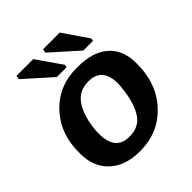

<svg xmlns="http://www.w3.org/2000/svg" viewBox="-201 -868 1014 1014"><g transform="rotate(-45 305.5 -361.5)"><path d="M579 -333Q581 -182 490.5 -85Q400 12 261 10Q155 10 93 -47.5Q31 -105 31 -205Q28 -351 116.5 -445.5Q205 -540 344 -538Q458 -538 518.5 -485Q579 -432 579 -333ZM435 -323Q435 -444 333 -444Q278 -444 245 -414Q213 -386 193 -325Q175 -266 175 -210Q175 -84 276 -84Q353 -81 390 -143.5Q427 -206 435 -323ZM500 -578H428L278 -712L282 -733H407L503 -593ZM302 -578H230L80 -712L84 -733H209L306 -593Z"/></g></svg>

Font: Libra Sans
Style: Bold Italic
Weight: 700
Italic angle: -12°
Foundry: Context Ltd
Version: Version 1.002